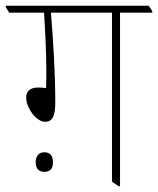

<svg xmlns="http://www.w3.org/2000/svg" viewBox="-42 -642 549 667"><path d="M115 -219C142 -219 150 -243 150 -287C150 -392 143 -496 135 -598H347V-11L370 5H375V-598H487V-603L475 -622H-22V-617L-10 -598H111C115 -535 119 -460 119 -390C119 -374 119 -354 118 -336C110 -337 100 -338 92 -338C63 -338 49 -326 49 -303C49 -268 83 -219 115 -219ZM112 -45C132 -45 142 -56 142 -78C142 -101 132 -113 112 -113C93 -113 82 -100 82 -78C82 -56 93 -45 112 -45Z"/></svg>

Font: Noto Serif Devanagari SemiCondensed Thin
Style: Regular
Weight: 100
Width: 4
Designer: Universal Thirst, Indian Type Foundry and the Monotype Design Team
Foundry: Monotype Imaging Inc.
Version: Version 2.004